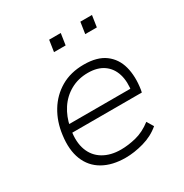

<svg xmlns="http://www.w3.org/2000/svg" viewBox="-163 -823 919 959"><g transform="rotate(-30 296.5 -343.0)"><path d="M289 8Q213 8 160 -22Q107 -52 84 -109.5Q61 -167 72 -248Q81 -320 115.5 -377Q150 -434 206.5 -467Q263 -500 339 -500Q416 -500 460.5 -467Q505 -434 520 -377.5Q535 -321 524 -249L521 -234H102L109 -279H505L478 -257Q488 -317 474.5 -361Q461 -405 426 -429.5Q391 -454 336 -454Q280 -454 235.5 -429Q191 -404 163 -361Q135 -318 125 -265L122 -248Q111 -183 128.5 -136Q146 -89 188 -64Q230 -39 289 -39Q331 -39 377 -50.5Q423 -62 467 -96L490 -58Q449 -23 394 -7.5Q339 8 289 8ZM422 -628 432 -694H499L489 -628ZM242 -628 252 -694H319L309 -628Z"/></g></svg>

Font: Nunito Sans 7pt ExtraLight
Style: Italic
Weight: 250
Italic angle: -9°
Designer: Vernon Adams
Foundry: Vernon Adams
Version: Version 3.101;gftools[0.9.27]